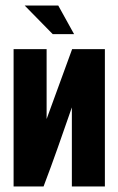

<svg xmlns="http://www.w3.org/2000/svg" viewBox="-20 -672 426 692"><path d="M29 0V-495H148V-243L240 -495H358V0H239V-285Q214 -213 189 -142Q164 -71 137 0ZM170 -549 69 -652H190L247 -549Z"/></svg>

Font: Alumni Sans ExtraBold
Style: Regular
Weight: 800
Designer: Robert E. Leuschke
Foundry: Robert E. Leuschke
Version: Version 1.018